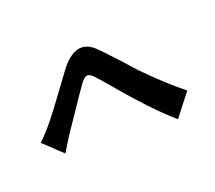

<svg xmlns="http://www.w3.org/2000/svg" viewBox="-120 -896 1240 1108"><g transform="rotate(-30 500.0 -341.5)"><path d="M32 -300Q85 -336 133 -378Q166 -405 243 -479Q342 -574 368 -598Q497 -715 578 -614Q607 -576 657 -497Q715 -403 729 -382Q828 -237 915 -139L786 -22Q714 -109 622 -258Q601 -291 552 -375Q509 -449 490 -477Q472 -505 453 -503Q437 -502 408 -474Q378 -445 310 -374Q221 -283 209 -270Q191 -252 164 -221L124 -176Z"/></g></svg>

Font: KaiGen Gothic CN Bold
Style: Bold
Weight: 700
Designer: Ryoko NISHIZUKA  (kana & ideographs); Paul D. Hunt (Latin, Greek & Cyrillic); Wenlong ZHANG  (bopomofo); Sandoll Communi
Foundry: Adobe Systems Incorporated
Version: Version 1.002.20150501